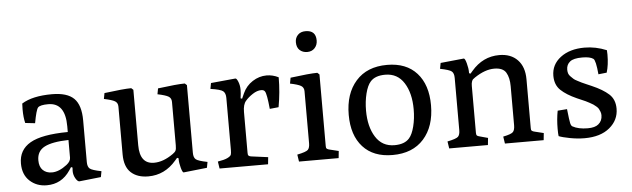

<svg xmlns="http://www.w3.org/2000/svg" viewBox="-47 -880 3477 1057"><g transform="rotate(-5 1692.0 -351.5)"><path d="M42 -123Q42 -198 106 -235Q170 -272 314 -273V-305Q314 -435 220 -435Q175 -435 163 -422Q152 -409 139 -337L85 -343Q77 -374 77 -419Q77 -441 78 -451Q137 -488 245 -488Q329 -488 366.5 -451Q404 -414 404 -329V-99Q404 -73 416.5 -62.5Q429 -52 480 -42L474 -10L354 3Q344 3 333 -16Q322 -35 322 -57Q322 -68 323 -76L315 -79L303 -61Q256 9 174 9Q118 9 80 -26Q42 -61 42 -123ZM139 -132Q139 -96 158 -77.5Q177 -59 208 -59Q247 -59 291 -93Q314 -111 314 -131V-229Q224 -227 181.5 -205Q139 -183 139 -132Z M604 -124V-388Q604 -409 588 -418.5Q572 -428 528 -437L534 -469Q641 -483 683 -483L694 -473V-167Q694 -63 773 -63Q824 -63 879 -102Q892 -111 896 -119.5Q900 -128 900 -148V-388Q900 -409 884 -418.5Q868 -428 824 -437L830 -469Q937 -483 979 -483L990 -473V-99Q990 -73 1002.5 -62.5Q1015 -52 1066 -42L1060 -10L931 4Q924 5 916.5 -22.5Q909 -50 909 -70V-76L901 -79L889 -65Q826 9 735 9Q674 9 639 -23.5Q604 -56 604 -124Z M1129 0 1123 -39Q1160 -45 1177 -53.5Q1194 -62 1197 -70Q1200 -78 1200 -96V-384Q1200 -410 1186.5 -421.5Q1173 -433 1117 -441L1123 -473L1259 -486Q1266 -486 1274 -466Q1282 -446 1282 -422Q1282 -403 1278 -375L1286 -372L1299 -401Q1317 -441 1353.5 -464.5Q1390 -488 1431 -488Q1465 -488 1497 -472Q1497 -390 1482 -308L1433 -303Q1425 -387 1415 -401Q1409 -410 1395 -410Q1372 -410 1347 -393.5Q1322 -377 1307 -359Q1290 -340 1290 -298V-72Q1290 -65 1291 -61.5Q1292 -58 1296.5 -55Q1301 -52 1310 -51L1401 -39L1397 0Z M1568 0 1562 -39Q1611 -49 1621.5 -59.5Q1632 -70 1632 -96V-383Q1632 -404 1616 -413.5Q1600 -423 1556 -432L1562 -464Q1669 -478 1711 -478L1722 -468V-72Q1722 -65 1723 -62Q1724 -59 1728.5 -56Q1733 -53 1742 -51L1791 -39L1787 0ZM1666 -597Q1641 -597 1624.5 -612Q1608 -627 1608 -656Q1608 -680 1623.5 -696Q1639 -712 1666 -712Q1723 -712 1723 -656Q1723 -631 1707.5 -614Q1692 -597 1666 -597Z M1863 -232Q1863 -349 1924.5 -418.5Q1986 -488 2097 -488Q2203 -488 2261 -423.5Q2319 -359 2319 -246Q2319 -129 2257.5 -60Q2196 9 2085 9Q1979 9 1921 -55Q1863 -119 1863 -232ZM2100 -44Q2156 -44 2182 -74Q2200 -94 2211 -137.5Q2222 -181 2222 -232Q2222 -321 2186 -378Q2150 -435 2082 -435Q2026 -435 2000 -405Q1982 -385 1971 -341.5Q1960 -298 1960 -247Q1960 -158 1996 -101Q2032 -44 2100 -44Z M2398 0 2392 -39Q2441 -49 2451.5 -59.5Q2462 -70 2462 -96V-384Q2462 -410 2449.5 -420.5Q2437 -431 2386 -441L2392 -473L2521 -486Q2528 -486 2535.5 -458Q2543 -430 2543 -409V-403L2551 -400L2563 -414Q2626 -488 2717 -488Q2781 -488 2818 -449.5Q2855 -411 2855 -342V-72Q2855 -65 2856 -62Q2857 -59 2861.5 -56Q2866 -53 2875 -51L2924 -39L2920 0H2706L2700 -39Q2745 -48 2755 -59Q2765 -70 2765 -96V-312Q2765 -359 2748 -387.5Q2731 -416 2683 -416Q2632 -416 2574 -377Q2565 -371 2561.5 -367.5Q2558 -364 2555 -355Q2552 -346 2552 -331V-73Q2552 -62 2555.5 -58Q2559 -54 2572 -51L2616 -39L2612 0Z M3004 -15Q3002 -28 3002 -56Q3002 -108 3011 -155L3063 -159Q3070 -95 3073.5 -80.5Q3077 -66 3084 -62Q3116 -44 3168 -44Q3208 -44 3227 -60Q3249 -78 3249 -109Q3249 -119 3245.5 -128.5Q3242 -138 3238 -145Q3234 -152 3225 -159.5Q3216 -167 3209.5 -171.5Q3203 -176 3189.5 -183Q3176 -190 3169 -193.5Q3162 -197 3145 -204Q3128 -211 3122 -214Q3066 -239 3035 -268.5Q3004 -298 3004 -348Q3004 -410 3055 -449Q3106 -488 3188 -488Q3250 -488 3310 -463Q3311 -455 3311 -439Q3311 -381 3298 -340L3252 -335Q3245 -413 3232 -422Q3214 -435 3171 -435Q3122 -435 3103 -419Q3083 -403 3083 -375Q3083 -364 3086 -354.5Q3089 -345 3098 -336.5Q3107 -328 3112.5 -322.5Q3118 -317 3134 -309Q3150 -301 3156.5 -297.5Q3163 -294 3183.5 -285.5Q3204 -277 3210 -274Q3270 -248 3302.5 -218.5Q3335 -189 3335 -138Q3335 -75 3284.5 -33Q3234 9 3146 9Q3107 9 3065 1Q3023 -7 3004 -15Z"/></g></svg>

Font: Poly
Style: Regular
Weight: 400
Designer: Jos Nicols Silva Schwarzenberg
Foundry: Jose Nicolas Silva Schwarzenberg
Version: Version 1.001